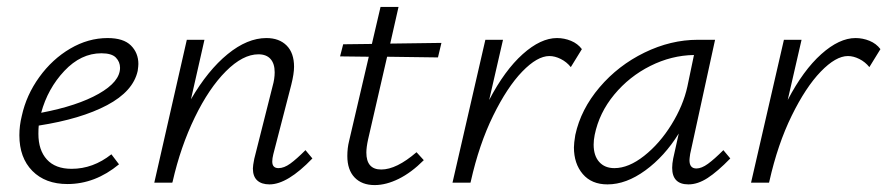

<svg xmlns="http://www.w3.org/2000/svg" viewBox="-20 -528 2565 555"><path d="M380 -343Q380 -337 378 -323Q365 -264 289.5 -224Q214 -184 92 -165Q91 -157 91 -141Q91 -94 115.5 -67Q140 -40 187 -40Q249 -40 302 -82L324 -53Q255 4 175 4Q111 4 73.5 -34Q36 -72 36 -137Q36 -165 43 -193Q56 -253 93.5 -305Q131 -357 183 -387.5Q235 -418 291 -418Q337 -418 358.5 -396.5Q380 -375 380 -343ZM273 -374Q214 -374 166 -323Q118 -272 99 -202Q204 -222 265.5 -257Q327 -292 327 -332Q327 -349 315 -361.5Q303 -374 273 -374Z M883 -70Q811 5 759 5Q736 5 723.5 -6.5Q711 -18 711 -41Q711 -49 715 -69L768 -279Q774 -300 774 -319Q774 -344 762 -357.5Q750 -371 727 -371Q682 -371 633 -322Q584 -273 543 -188.5Q502 -104 479 -3L478 0H426L520 -413H571L532 -241Q581 -325 638 -371.5Q695 -418 750 -418Q787 -418 808.5 -396.5Q830 -375 830 -335Q830 -315 822 -283L770 -82Q767 -70 767 -61Q767 -42 785 -42Q801 -42 819 -55Q837 -68 863 -94Z M1044 -125Q1039 -102 1039 -87Q1039 -38 1082 -38Q1126 -38 1184 -88L1205 -65Q1169 -29 1132.5 -11Q1096 7 1063 7Q1026 7 1005 -15Q984 -37 984 -77Q984 -100 989 -120L1046 -364L963 -365L972 -400L1055 -401L1080 -508H1132L1108 -402L1256 -404L1246 -362L1099 -364Z M1662 -386 1630 -334Q1618 -349 1601 -357.5Q1584 -366 1568 -366Q1533 -366 1489.5 -321Q1446 -276 1405.5 -193.5Q1365 -111 1341 -4L1340 0H1288L1383 -413H1434L1394 -239Q1439 -325 1491 -371.5Q1543 -418 1590 -418Q1611 -418 1630.5 -410Q1650 -402 1662 -386Z M2091 -70Q2054 -32 2025.5 -13.5Q1997 5 1970 5Q1923 5 1923 -43Q1923 -55 1926 -70L1942 -142Q1901 -76 1845.5 -35.5Q1790 5 1736 5Q1690 5 1664.5 -25Q1639 -55 1639 -102Q1639 -114 1643 -138Q1659 -212 1713 -275.5Q1767 -339 1843 -376Q1919 -413 1997 -413H2047L1975 -83Q1973 -69 1973 -65Q1973 -41 1993 -41Q2008 -41 2026.5 -54.5Q2045 -68 2071 -94ZM1967 -278 1986 -369Q1921 -368 1860 -337.5Q1799 -307 1755.5 -254.5Q1712 -202 1699 -138Q1696 -123 1696 -110Q1696 -78 1712 -60Q1728 -42 1756 -42Q1797 -42 1842 -77.5Q1887 -113 1921 -168Q1955 -223 1967 -278Z M2525 -386 2493 -334Q2481 -349 2464 -357.5Q2447 -366 2431 -366Q2396 -366 2352.5 -321Q2309 -276 2268.5 -193.5Q2228 -111 2204 -4L2203 0H2151L2246 -413H2297L2257 -239Q2302 -325 2354 -371.5Q2406 -418 2453 -418Q2474 -418 2493.5 -410Q2513 -402 2525 -386Z"/></svg>

Font: Ysabeau Semilight
Style: Italic
Weight: 300
Italic angle: -12°
Designer: Christian Thalmann (Catharsis Fonts)
Version: Version 0.003